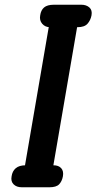

<svg xmlns="http://www.w3.org/2000/svg" viewBox="-20 -792 427 812"><path d="M83 -77 189 -694H309L203 -77ZM29 -46Q32 -68 46.5 -80.5Q61 -93 89 -93H206Q228 -93 239 -80.5Q250 -68 246 -46Q242 -25 230 -12.5Q218 0 189 0H72Q50 0 37.5 -12.5Q25 -25 29 -46ZM150 -727Q153 -749 166.5 -760.5Q180 -772 208 -772H324Q345 -772 358 -760.5Q371 -749 367 -727Q363 -706 350 -691.5Q337 -677 308 -677H191Q171 -677 158.5 -691.5Q146 -706 150 -727Z"/></svg>

Font: Edu QLD Beginner
Style: Bold
Weight: 700
Designer: Tina and Corey Anderson
Foundry: Google for Education
Version: Version 1.003